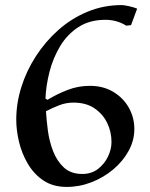

<svg xmlns="http://www.w3.org/2000/svg" viewBox="-20 -724 590 756"><path d="M520 -690 496 -625 477 -623Q440 -646 395 -646Q333 -646 289 -617.5Q245 -589 217 -542.5Q189 -496 175 -441.5Q161 -387 159 -336L167 -331Q205 -354 246.5 -370Q288 -386 334 -386Q387 -386 426.5 -362Q466 -338 487.5 -299.5Q509 -261 509 -216Q509 -171 486.5 -130Q464 -89 426 -57Q388 -25 340.5 -6.5Q293 12 243 12Q189 12 151.5 -13Q114 -38 90 -78.5Q66 -119 55 -165Q44 -211 44 -253Q44 -317 64 -381Q84 -445 121.5 -503Q159 -561 210.5 -606.5Q262 -652 325 -678Q388 -704 459 -704Q469 -704 488.5 -699.5Q508 -695 520 -690ZM161 -286Q163 -252 168.5 -210Q174 -168 189 -129Q204 -90 231.5 -64.5Q259 -39 304 -39Q340 -39 365.5 -58.5Q391 -78 405 -107Q419 -136 419 -165Q419 -205 402 -240Q385 -275 352 -297.5Q319 -320 269 -320Q240 -320 213 -309.5Q186 -299 161 -286Z"/></svg>

Font: Aref Ruqaa Ink
Style: Bold
Weight: 700
Designer: Abdullah Aref
Version: Version 1.005